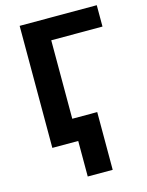

<svg xmlns="http://www.w3.org/2000/svg" viewBox="-134 -795 830 1085"><g transform="rotate(-15 280.5 -253.0)"><path d="M541 -713.9V-588.9H241.2V-129.9H387.2V208H241.2V0H89.8V-713.9Z"/></g></svg>

Font: NotoSans-Bold
Style: Bold
Weight: 700
Designer: Monotype Design team
Foundry: Monotype Imaging Inc.
Version: Version 1.04